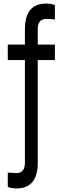

<svg xmlns="http://www.w3.org/2000/svg" viewBox="-20 -860 357 1095"><path d="M195.3 -605.5H293V-517.6H195.3V68.4Q195.3 214.8 73.2 214.8Q48.8 214.8 24.4 206.1V124Q36.6 125 48.8 126Q61 127 73.2 127Q122.1 127 122.1 68.4V-517.6H24.4V-605.5H122.1V-693.4Q122.1 -839.8 244.1 -839.8Q268.6 -839.8 293 -831.1V-749Q280.8 -750 268.6 -751Q256.3 -752 244.1 -752Q195.3 -752 195.3 -693.4Z"/></svg>

Font: Gap Sans
Style: Regular
Weight: 400
Designer: Alexandre Liziard and Étienne Ozeray
Foundry: Interstices.io
Version: Version 1.6.1 - December 3. 2014